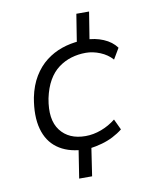

<svg xmlns="http://www.w3.org/2000/svg" viewBox="-82 -681 714 862"><g transform="rotate(-10 274.5 -250.5)"><path d="M209 115 231 -26 243 -10Q177 -14 133 -46Q89 -78 73 -137Q57 -196 72 -279Q83 -333 107 -372.5Q131 -412 164 -437.5Q197 -463 236 -476.5Q275 -490 319 -493L303 -478L325 -616H383L361 -479L345 -494Q388 -494 426 -478Q464 -462 485 -433L456 -384Q434 -409 401 -422.5Q368 -436 336 -436Q301 -436 269.5 -426.5Q238 -417 211 -397Q184 -377 165 -344Q146 -311 136 -264Q118 -169 156.5 -118.5Q195 -68 271 -68Q307 -68 343 -81.5Q379 -95 409 -119L432 -70Q412 -54 387.5 -41.5Q363 -29 336 -21.5Q309 -14 280 -10L289 -25L268 115Z"/></g></svg>

Font: Nunito Sans 7pt SemiCondensed Light
Style: Italic
Weight: 300
Width: 4
Italic angle: -9°
Designer: Vernon Adams
Foundry: Vernon Adams
Version: Version 3.101;gftools[0.9.27]